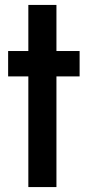

<svg xmlns="http://www.w3.org/2000/svg" viewBox="-20 -759 355 779"><path d="M95 -449H13V-552H95V-739H209V-552H303V-449H209V0H95Z"/></svg>

Font: Involve SemiBold
Style: Regular
Weight: 600
Designer: Stefan Peev
Foundry: Context Ltd.
Version: Version 1.001